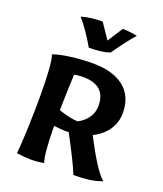

<svg xmlns="http://www.w3.org/2000/svg" viewBox="-137 -828 787 925"><g transform="rotate(20 256.5 -365.5)"><path d="M58 0Q63 -49 66 -135.5Q69 -222 69 -295Q69 -466 53 -505Q85 -517 141 -524.5Q197 -532 253 -532Q358 -532 414.5 -486.5Q471 -441 471 -356Q471 -307 444.5 -268.5Q418 -230 371 -207Q449 -54 495 -15Q462 -3 427.5 1.5Q393 6 349 6Q329 -47 257 -181L241 -180Q221 -180 181 -185Q182 -44 197 0Q164 6 131 6Q99 6 58 0ZM349 -348Q349 -454 232 -454Q206 -454 187 -449Q183 -373 181 -265Q247 -244 280 -244Q311 -260 330 -287Q349 -314 349 -348ZM121 -723Q164 -737 229 -737L282 -659L332 -737Q364 -737 407 -729Q365 -681 316 -610Q278 -596 209 -596Q188 -633 164 -667.5Q140 -702 121 -723Z"/></g></svg>

Font: Mirza SemiBold
Style: Regular
Weight: 600
Designer: Arabic design by Kourosh Beigpour, Latin design by Eduardo Tunni, engineering by Lasse Fister
Version: Version 1.0010g